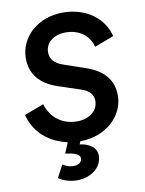

<svg xmlns="http://www.w3.org/2000/svg" viewBox="-105 -829 858 1138"><g transform="rotate(-10 324.5 -260.0)"><path d="M325 12C476 12 590 -91 590 -217C590 -310 537 -374 428 -410L303 -453C251 -470 227 -499 227 -539C227 -598 277 -638 350 -638C429 -638 488 -596 508 -524L624 -568C596 -680 492 -757 353 -757C204 -757 91 -656 91 -527C91 -434 143 -368 248 -333L380 -289C431 -273 453 -247 453 -208C453 -152 404 -107 325 -107C240 -107 170 -157 145 -242L28 -198C49 -114 106 -49 189 -14C208 -6 228 0 249 5L223 69C282 76 310 89 310 112C310 135 290 150 259 150C236 150 214 142 195 129L155 204C183 225 229 237 265 237C351 237 417 185 417 114C417 67 377 38 317 30L324 12C324 12 324 12 325 12Z"/></g></svg>

Font: Plus Jakarta Sans
Style: Bold Italic
Weight: 700
Italic angle: -8°
Designer: Gumpita Rahayu
Foundry: Tokotype
Version: Version 2.071;gftools[0.9.30]